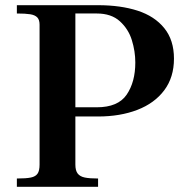

<svg xmlns="http://www.w3.org/2000/svg" viewBox="-20 -720 716 740"><path d="M132.5 -85.5V-625Q132.5 -643.5 123.8 -652.8Q115 -662 96.8 -665Q78.5 -668 45 -668V-700H357.5Q445 -700 510.5 -678.8Q576 -657.5 613.2 -611.5Q650.5 -565.5 650.5 -494Q650.5 -422 613 -372Q575.5 -322 509.2 -296.5Q443 -271 357.5 -271H247V-306.5H353Q435 -306.5 468.2 -355.2Q501.5 -404 501.5 -479Q501.5 -522.5 488.2 -565.2Q475 -608 442 -638Q409 -668 353 -668H270.5V-85.5Q270.5 -62.5 279.5 -51Q288.5 -39.5 306.8 -35.8Q325 -32 358 -32V0H45V-32Q81 -32 99 -35.8Q117 -39.5 124.8 -50.8Q132.5 -62 132.5 -85.5Z"/></svg>

Font: Didactic
Style: Regular
Weight: 400
Designer: Tyler Finck
Foundry: Etcetera Type Co
Version: Version 3.007;FEAKit 1.0